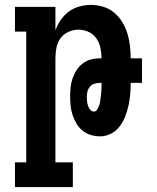

<svg xmlns="http://www.w3.org/2000/svg" viewBox="-20 -548 640 783"><path d="M277 215H41V114H87V-419H41V-520H206V-424Q214 -447 228 -467Q242 -487 261 -501Q280 -515 303.5 -521.5Q327 -528 350 -528Q376 -528 401 -520.5Q426 -513 445.5 -496.5Q465 -480 478.5 -458Q492 -436 499.5 -411.5Q507 -387 510 -361.5Q513 -336 513 -310H559V-210H513Q513 -186 511 -163Q509 -140 504 -117.5Q499 -95 490.5 -73Q482 -51 468 -32.5Q454 -14 433 -3Q412 8 388 8Q369 8 350.5 2.5Q332 -3 317 -15Q302 -27 292 -44Q282 -61 276 -79Q270 -97 268 -116.5Q266 -136 266 -155Q266 -174 268 -192.5Q270 -211 276 -228.5Q282 -246 292 -261.5Q302 -277 316.5 -288.5Q331 -300 349 -305Q367 -310 385 -310H394Q394 -332 389.5 -353Q385 -374 373 -391.5Q361 -409 341 -418Q321 -427 300 -427Q279 -427 259 -418Q239 -409 226.5 -391.5Q214 -374 210 -352.5Q206 -331 206 -310V114H277ZM363 -93Q371 -93 375.5 -100Q380 -107 383 -114.5Q386 -122 387.5 -130Q389 -138 390 -146Q391 -154 392 -162Q393 -170 393.5 -178Q394 -186 394 -194Q394 -202 394 -210H385Q374 -210 363.5 -206Q353 -202 346 -193.5Q339 -185 336.5 -174Q334 -163 334 -152Q334 -143 335 -134Q336 -125 339 -116.5Q342 -108 348 -100.5Q354 -93 363 -93Z"/></svg>

Font: Iosevka HT Extended
Style: Bold
Weight: 700
Width: 7
Monospace: yes
Designer: Belleve Invis
Foundry: Belleve Invis
Version: Version 32.3.0; ttfautohint (v1.8.4)